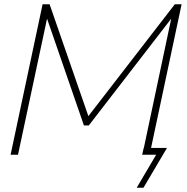

<svg xmlns="http://www.w3.org/2000/svg" viewBox="-20 -730 884 906"><path d="M181 -710H214L397 -182L805 -710H837L686 0H652L788 -642L399 -138H376L202 -642L65 0H30ZM625 156 717 0H651L658 -32H768L657 156Z"/></svg>

Font: Raleway ExtraLight
Style: Italic
Weight: 200
Italic angle: -12°
Designer: Matt McInerney, Pablo Impallari, Rodrigo Fuenzalida
Foundry: Matt McInerney, Pablo Impallari, Rodrigo Fuenzalida
Version: Version 4.026